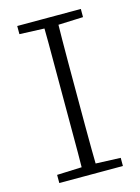

<svg xmlns="http://www.w3.org/2000/svg" viewBox="-105 -735 582 796"><g transform="rotate(-15 185.5 -337.0)"><path d="M49 0V-35L174 -40H197L322 -35V0ZM155 0Q156 -51 156 -102Q156 -153 156 -204.5Q156 -256 156 -307V-367Q156 -418 156 -469.5Q156 -521 156 -572Q156 -623 155 -674H216Q215 -623 214.5 -572Q214 -521 214 -470Q214 -419 214 -367V-307Q214 -256 214 -204.5Q214 -153 214.5 -102Q215 -51 216 0ZM49 -639V-674H322V-639L197 -634H174Z"/></g></svg>

Font: Source Serif 4 Light
Style: Regular
Weight: 300
Designer: Frank Grießhammer
Foundry: Adobe Systems Incorporated
Version: Version 4.004;hotconv 1.0.116;makeotfexe 2.5.65601